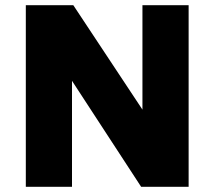

<svg xmlns="http://www.w3.org/2000/svg" viewBox="-20 -720 826 740"><path d="M79.5 0V-700H262.5L529 -297.5V-700H707V0H524L257.5 -408.5V0Z"/></svg>

Font: Geologica Thin Cursive ExtraBold
Style: Regular
Weight: 800
Version: Version 1.010;gftools[0.9.28]